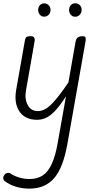

<svg xmlns="http://www.w3.org/2000/svg" viewBox="-38 -721 588 1170"><path d="M140.5 428.5Q95.5 428.5 56.5 416Q17.5 403.5 -9 382.5Q-18 375.5 -18.2 364.5Q-18.5 353.5 -10 343Q-4 335 6.8 332.8Q17.5 330.5 27 337Q48 351.5 79 360.8Q110 370 142 370Q190.5 370 223.5 347.2Q256.5 324.5 278.2 276.2Q300 228 313.5 151L364 -134Q315.5 -57.5 275.2 -24.2Q235 9 188.5 9Q115 9 80.8 -41.2Q46.5 -91.5 60.5 -173L114 -476Q115 -482 119.8 -491.2Q124.5 -500.5 148 -500.5Q167 -500.5 171 -491Q175 -481.5 173.5 -473L120.5 -170.5Q111 -119 130.5 -81.5Q150 -44 193.5 -44Q235 -44 278.8 -89.2Q322.5 -134.5 379 -219L422.5 -467Q425 -479 429.8 -486.2Q434.5 -493.5 443 -497Q451.5 -500.5 464.5 -500.5Q479 -500.5 482.5 -493.5Q486 -486.5 483.5 -470L373 154.5Q347 302 291.5 365.2Q236 428.5 140.5 428.5ZM420 -619Q404 -619 393.5 -631Q383 -643 383 -660.5Q383 -676.5 393 -688.8Q403 -701 420 -701Q436.5 -701 448 -690Q459.5 -679 459.5 -660.5Q459.5 -643.5 448.2 -631.2Q437 -619 420 -619ZM230.5 -619.5Q215 -619.5 204.8 -631.5Q194.5 -643.5 194.5 -660.5Q194.5 -676.5 204.5 -688.5Q214.5 -700.5 230.5 -700.5Q247 -700.5 258.5 -689.5Q270 -678.5 270 -660.5Q270 -643.5 259 -631.5Q248 -619.5 230.5 -619.5Z"/></svg>

Font: Edu AU VIC WA NT Pre
Style: Regular
Weight: 400
Designer: Tina and Corey Anderson, Eben Sorkin, Mirko Velimirovic
Foundry: Google for Education
Version: Version 1.001